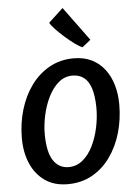

<svg xmlns="http://www.w3.org/2000/svg" viewBox="-67 -1116 810 1173"><g transform="rotate(-5 338.0 -529.5)"><path d="M301 8Q217.5 8 160.5 -32.2Q103.5 -72.5 74.2 -141.2Q45 -210 45 -295Q45 -387.5 69.8 -470.5Q94.5 -553.5 141.2 -617.5Q188 -681.5 254.2 -718.2Q320.5 -755 403 -755Q465.5 -755 513 -731.5Q560.5 -708 592.2 -666Q624 -624 640 -569Q656 -514 656 -450.5Q656 -358 631.8 -275.2Q607.5 -192.5 561.5 -128.8Q515.5 -65 449.8 -28.5Q384 8 301 8ZM315 -95.5Q364 -95.5 401.8 -127Q439.5 -158.5 464.8 -210.2Q490 -262 502.8 -323.5Q515.5 -385 515 -444Q514 -516.5 499 -562Q484 -607.5 455.5 -629Q427 -650.5 385.5 -650.5Q337.5 -650.5 300.2 -618.5Q263 -586.5 237.5 -534.8Q212 -483 199 -422.2Q186 -361.5 186.5 -303.5Q188 -195.5 222 -145.5Q256 -95.5 315 -95.5ZM463 -817.5Q444.5 -824.5 416 -845.2Q387.5 -866 357.5 -892.5Q327.5 -919 304 -944Q280.5 -969 272.5 -984L362 -1067L514.5 -859Z"/></g></svg>

Font: Merriweather Sans SemiBold
Style: Italic
Weight: 600
Italic angle: -7.5°
Designer: Eben Sorkin
Foundry: Eben Sorkin
Version: Version 2.001